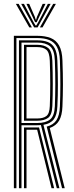

<svg xmlns="http://www.w3.org/2000/svg" viewBox="-20 -988 386 1008"><path d="M52.8 0V-800H175.8Q216.8 -800 245.6 -788.6Q274.5 -777.2 290.2 -749.2Q306 -721.2 307.8 -670.8Q310.5 -600.5 310.4 -542.9Q310.2 -485.2 307.8 -429Q306 -381.5 290.4 -354.9Q274.8 -328.2 241.2 -316L319.8 0H305.8L225.2 -323.2Q260.2 -332.2 276.5 -357.2Q292.8 -382.2 294.5 -429.5Q296.8 -485 296.9 -544.1Q297 -603.2 294.5 -670.2Q293 -716 278.9 -741.6Q264.8 -767.2 238.9 -777.8Q213 -788.2 175.8 -788.2H66.2V0ZM106 0V-318.8H162.8Q169 -318.8 174.6 -318.9Q180.2 -319 185 -319L264.2 0H250.5L175 -307Q172.2 -306.8 169.2 -306.8Q166.2 -306.8 163 -306.8H119.2V0ZM79.5 0V-776.2H175.8Q209.2 -776.2 232 -767Q254.8 -757.8 267.2 -734.5Q279.8 -711.2 281.2 -669.8Q283.8 -604.8 283.9 -544.9Q284 -485 281.2 -430Q279.5 -384.5 262.5 -361.8Q245.5 -339 208 -332.8L292 0H278.2L194.8 -331.5Q190 -331 185 -330.8Q180 -330.5 175.2 -330.5H92.8V0ZM92.8 -342.2H175.2Q219.5 -342.2 242.6 -360.4Q265.8 -378.5 268 -430.2Q270.2 -485.5 270.4 -544.6Q270.5 -603.8 268 -669.5Q266 -726 242.5 -745.2Q219 -764.5 175.8 -764.5H92.8ZM106 -354.2V-752.8H175.8Q212.2 -752.8 232.6 -736.2Q253 -719.8 254.8 -669Q257 -606.2 257.1 -546.6Q257.2 -487 254.8 -431Q252.8 -384.2 232.5 -369.2Q212.2 -354.2 175.2 -354.2ZM119.2 -366H175.2Q207 -366 223.5 -378.8Q240 -391.5 241.5 -431.2Q243.8 -489 243.8 -547.5Q243.8 -606 241.5 -668.5Q240 -712.8 223.2 -726.8Q206.5 -740.8 175.8 -740.8H119.2ZM63.2 -967.8H77.8L147.5 -844.2H133.8ZM91.2 -967.8H105.8L155 -873.8L166.5 -854.2H170.5L182 -873.8L231.2 -967.8H245.8L177.5 -844.2H159.2ZM118.8 -967.8H133.2L163.2 -899L167.2 -885H169.8L173.8 -899L204 -967.8H218.8L181.2 -890.2L172.8 -871.5H164.2L155.5 -890.2ZM259.2 -967.8H273.5L203.2 -844.2H189.5Z"/></svg>

Font: Big Shoulders Inline Display Thin
Style: Regular
Weight: 400
Version: Version 2.002